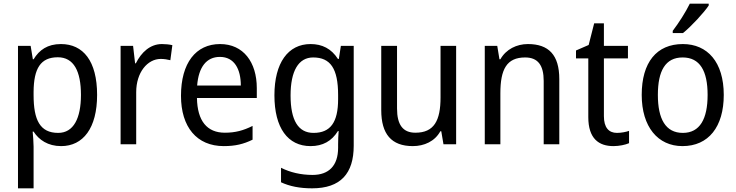

<svg xmlns="http://www.w3.org/2000/svg" viewBox="-20 -786 4012 1046"><path d="M312 -546C239 -546 194 -514 163 -463H159L147 -536H78V240H163V13C163 -11 160 -45 158 -69H163C192 -24 241 10 313 10C433 10 509 -88 509 -269C509 -454 433 -546 312 -546ZM295 -474C382 -474 421 -398 421 -269C421 -142 381 -62 297 -62C198 -62 163 -132 163 -268V-286C164 -413 201 -474 295 -474Z M862 -546C798 -546 750 -501 720 -441H716L705 -536H637V0H722V-284C722 -391 783 -465 856 -465C873 -465 893 -462 908 -458L919 -540C902 -544 881 -546 862 -546Z M1179 -546C1047 -546 966 -443 966 -264C966 -94 1052 10 1199 10C1262 10 1307 -1 1356 -25V-100C1306 -75 1262 -63 1205 -63C1108 -63 1055 -127 1053 -252H1379V-306C1379 -447 1306 -546 1179 -546ZM1178 -476C1257 -476 1292 -409 1292 -320H1054C1062 -421 1105 -476 1178 -476Z M1672 -546C1549 -546 1475 -443 1475 -267C1475 -89 1548 10 1672 10C1738 10 1787 -17 1821 -72H1825C1823 -53 1822 -18 1822 0V19C1822 117 1771 167 1683 167C1619 167 1560 153 1511 128V207C1558 229 1613 240 1680 240C1836 240 1907 159 1907 8V-536H1837L1826 -465H1821C1785 -521 1735 -546 1672 -546ZM1686 -473C1780 -473 1822 -413 1822 -268V-246C1822 -119 1780 -62 1688 -62C1605 -62 1563 -130 1563 -266C1563 -399 1606 -473 1686 -473Z M2465 -536H2380V-255C2380 -129 2345 -63 2243 -63C2175 -63 2143 -106 2143 -195V-536H2057V-186C2057 -56 2112 10 2229 10C2291 10 2349 -16 2379 -71H2384L2396 0H2465Z M2856 -546C2795 -546 2737 -518 2706 -463H2701L2689 -536H2621V0H2706V-278C2706 -408 2740 -473 2841 -473C2911 -473 2942 -430 2942 -345V0H3027V-355C3027 -487 2969 -546 2856 -546Z M3341 -62C3296 -62 3270 -92 3270 -153V-468H3401V-536H3270V-659H3217L3187 -541L3118 -511V-468H3185V-148C3185 -30 3243 10 3322 10C3353 10 3387 3 3407 -6V-73C3390 -67 3364 -62 3341 -62Z M3841 -756V-766H3738C3716 -721 3678 -661 3645 -618V-606H3701C3746 -642 3816 -718 3841 -756ZM3923 -269C3923 -448 3834 -546 3700 -546C3557 -546 3476 -446 3476 -269C3476 -95 3564 10 3698 10C3840 10 3923 -95 3923 -269ZM3564 -269C3564 -400 3605 -473 3699 -473C3793 -473 3835 -400 3835 -269C3835 -138 3793 -62 3700 -62C3606 -62 3564 -138 3564 -269Z"/></svg>

Font: Noto Sans Armenian SemiCondensed
Style: Regular
Weight: 400
Width: 4
Designer: Monotype Design Team
Foundry: Monotype Imaging Inc.
Version: Version 2.008